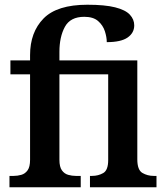

<svg xmlns="http://www.w3.org/2000/svg" viewBox="-20 -791 696 811"><path d="M20 0V-48H38Q54 -48 70 -52.5Q86 -57 96.5 -71.5Q107 -86 107 -116V-477H24V-536H107V-558Q107 -655 164 -713Q221 -771 349 -771Q423 -771 466.5 -760Q510 -749 528.5 -729Q547 -709 547 -684Q547 -652 519 -632.5Q491 -613 431 -613Q431 -634 423 -659Q415 -684 394.5 -702Q374 -720 336 -720Q277 -720 254 -677.5Q231 -635 231 -572V-536H560V-118Q560 -73 581.5 -60.5Q603 -48 629 -48H641V0H360V-48H369Q395 -48 416 -60Q437 -72 437 -115V-477H231V-116Q231 -86 241.5 -71.5Q252 -57 268 -52.5Q284 -48 300 -48H321V0Z"/></svg>

Font: Noto Serif SemiCondensed SemiBold
Style: Regular
Weight: 600
Width: 4
Designer: Monotype Design Team
Foundry: Monotype Imaging Inc.
Version: Version 2.013; ttfautohint (v1.8.4.7-5d5b)